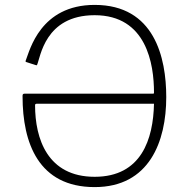

<svg xmlns="http://www.w3.org/2000/svg" viewBox="-20 -753 770 783"><path d="M608 -376C608 -371 607 -371 602 -371H80C72 -371 72 -366 72 -360C72 -170 137 10 366 10C589 10 658 -176 658 -357C658 -518 610 -733 366 -733C144 -733 101 -546 86 -509C84 -504 83 -501 87 -500L124 -488C128 -487 130 -486 131 -488C145 -518 162 -691 366 -691C578 -691 608 -491 608 -376ZM608 -330C605 -186 557 -32 366 -32C174 -32 123 -187 123 -324C123 -328 125 -330 131 -330Z"/></svg>

Font: United Sans Thin
Style: Regular
Weight: 100
Designer: Pablo Impallari, Rodrigo Fuenzalida (Modified by Dan O. Williams)
Version: Version 1.000;PS 001.000;hotconv 1.0.88;makeotf.lib2.5.64775